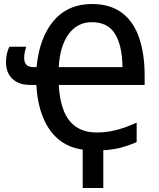

<svg xmlns="http://www.w3.org/2000/svg" viewBox="-20 -745 798 961"><path d="M440 -725Q531 -725 589.5 -681.5Q648 -638 676 -557Q704 -476 704 -366V-320H274Q278 -244 299 -191Q320 -138 361 -110Q402 -82 464 -82Q501 -82 536 -88.5Q571 -95 603 -106.5Q635 -118 664 -131V-34Q631 -19 590.5 -7.5Q550 4 497 7V196H394V4Q323 -6 273 -47.5Q223 -89 195 -158.5Q167 -228 162 -320H131Q74 -320 42 -350.5Q10 -381 10 -435Q10 -456 14.5 -476Q19 -496 27 -511H111Q108 -502 104.5 -486.5Q101 -471 101 -455Q101 -432 112.5 -420.5Q124 -409 148 -409H163Q170 -483 191.5 -541Q213 -599 248 -640.5Q283 -682 331.5 -703.5Q380 -725 440 -725ZM439 -634Q402 -634 372.5 -618Q343 -602 322 -572.5Q301 -543 289 -502Q277 -461 274 -409H593Q592 -516 556 -575Q520 -634 439 -634Z"/></svg>

Font: Noto Sans Display SemiCondensed Medium
Style: Regular
Weight: 500
Width: 4
Designer: Monotype Design Team
Foundry: Monotype Imaging Inc.
Version: Version 2.003